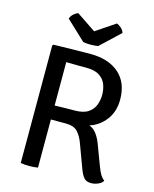

<svg xmlns="http://www.w3.org/2000/svg" viewBox="-130 -976 859 1069"><g transform="rotate(15 299.0 -441.0)"><path d="M536 -483.5Q536 -414.5 499.5 -366.5Q463 -318.5 407 -301Q431.5 -293 449 -269.8Q466.5 -246.5 477.5 -217.5L523 -96.5Q534.5 -66 544.2 -50.5Q554 -35 567.5 -24.5Q557.5 -9 537.8 -1Q518 7 499.5 7Q471 7 457.8 -8.8Q444.5 -24.5 433 -55L381.5 -194Q368.5 -229.5 347 -253.5Q325.5 -277.5 278 -277.5H192V0Q180.5 2 167 3Q153.5 4 141.5 4Q130 4 116.5 3Q103 2 92.5 0V-677.5L98.5 -683.5Q154.5 -684.5 207.8 -685.8Q261 -687 311 -687Q415.5 -687 475.8 -634.2Q536 -581.5 536 -483.5ZM192 -608V-358Q221.5 -359 253 -359.5Q284.5 -360 307 -360Q357 -360 384.2 -378.5Q411.5 -397 422 -425.2Q432.5 -453.5 432.5 -483.5Q432.5 -514.5 422 -542.8Q411.5 -571 384.2 -589Q357 -607 307 -607Q284.5 -607 251 -607Q217.5 -607 192 -608ZM409 -889Q420.5 -885 433.8 -873.8Q447 -862.5 452.5 -846L340.5 -740.5Q320 -737 297.5 -737Q275 -737 254.5 -740.5L142.5 -846Q148 -862.5 161.2 -873.8Q174.5 -885 186 -889L297.5 -814Z"/></g></svg>

Font: Signika Negative SC
Style: Regular
Weight: 400
Designer: Anna Giedryś
Foundry: Anna Giedryś
Version: Version 2.000; ttfautohint (v1.8.3) -l 8 -r 50 -G 200 -x 9 -